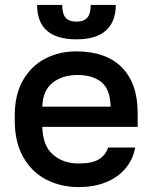

<svg xmlns="http://www.w3.org/2000/svg" viewBox="-20 -750 620 781"><path d="M40 -260V-280Q40 -365 73.5 -423.5Q107 -482 164 -511.5Q221 -541 290 -541Q411 -541 475.5 -476Q540 -411 540 -290V-234H152Q154 -157 195.5 -121Q237 -85 300 -85Q354 -85 381.5 -101.5Q409 -118 420 -150H530Q520 -98 488 -62Q456 -26 408 -7.5Q360 11 300 11Q228 11 169 -19Q110 -49 75 -110Q40 -171 40 -260ZM152 -316H430Q428 -387 392.5 -416Q357 -445 295 -445Q234 -445 194 -413.5Q154 -382 152 -316ZM131 -730H233Q233 -694 247 -678Q261 -662 291 -662Q321 -662 335 -678Q349 -694 349 -730H451Q451 -662 411 -626Q371 -590 291 -590Q131 -590 131 -730Z"/></svg>

Font: .
Style: 
Weight: 500
Designer: A.Korolkova, Vitaly Kuzmin
Foundry: ParaType Ltd
Version: Version 1.000; Glyphs 3.2, build 3192.0